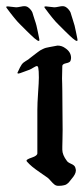

<svg xmlns="http://www.w3.org/2000/svg" viewBox="-46 -603 273 623"><path d="M130.1 -579.3Q135.3 -579.3 144 -581.2Q152.8 -583 156.5 -583Q163.8 -583 168.9 -579.3Q174.1 -575.7 177.7 -570.9Q181.4 -566.2 182.9 -562.5Q184.3 -558.8 186.5 -550.8Q188.7 -542.7 190.2 -539.1Q193.8 -528.8 196 -520Q198.2 -511.2 200.4 -499.9Q202.6 -488.5 204.8 -478.3Q205.6 -476.1 205.6 -473.1Q205.6 -470.2 203.4 -470.2Q199.7 -470.2 189.8 -478.6Q179.9 -487.1 162.4 -504.6Q144.8 -522.2 142.6 -524.4Q127.9 -538.3 99.4 -577.1L97.9 -580.1Q97.9 -582.3 103 -582.3Q106 -582.3 116.2 -580.8Q126.5 -579.3 130.1 -579.3ZM6.3 -579.3Q11.5 -579.3 20.3 -581.2Q29.1 -583 32.7 -583Q40 -583 45.2 -579.3Q50.3 -575.7 54 -570.9Q57.6 -566.2 59.1 -562.5Q60.5 -558.8 62.7 -550.8Q64.9 -542.7 66.4 -539.1Q70.1 -528.8 72.3 -520Q74.5 -511.2 76.7 -499.9Q78.9 -488.5 81.1 -478.3Q81.8 -476.1 81.8 -473.1Q81.8 -470.2 79.6 -470.2Q75.9 -470.2 66 -478.6Q56.2 -487.1 38.6 -504.6Q21 -522.2 18.8 -524.4Q4.2 -538.3 -24.4 -577.1L-25.9 -580.1Q-25.9 -582.3 -20.8 -582.3Q-17.8 -582.3 -7.6 -580.8Q2.7 -579.3 6.3 -579.3ZM143.6 0Q135.7 0 130.4 -4.4Q125 -8.8 119.1 -15.6Q113.3 -22.5 108.4 -26.4Q101.6 -31.2 84.5 -43Q67.4 -54.7 58.1 -62.5Q48.8 -70.3 42 -78.1Q40 -80.1 40 -82Q40 -85.9 57.6 -91.8Q75.2 -97.7 75.2 -105.5V-198.2V-246.1Q75.2 -267.6 77.6 -302.2Q80.1 -336.9 80.1 -351.6Q80.1 -374 78.1 -383.8Q76.2 -388.7 74.2 -388.7Q70.3 -388.7 60.1 -382.3Q49.8 -376 44.9 -375Q41 -374 28.8 -369.1Q16.6 -364.3 13.7 -364.3Q10.7 -364.3 10.7 -366.2Q10.7 -368.2 11.7 -369.1Q19.5 -386.7 24.4 -393.6Q29.3 -400.4 38.1 -405.3Q46.9 -410.2 50.8 -414.1Q53.7 -416 59.6 -420.9Q65.4 -425.8 68.4 -427.7Q71.3 -429.7 76.2 -433.6Q81.1 -437.5 84.5 -439.5Q87.9 -441.4 92.8 -443.8Q97.7 -446.3 103 -447.8Q108.4 -449.2 114.3 -450.2Q138.7 -455.1 140.6 -455.1Q154.3 -455.1 165 -447.3Q184.6 -434.6 184.6 -415Q184.6 -411.1 182.6 -405.3Q180.7 -400.4 168.9 -397.9Q157.2 -395.5 156.2 -389.6Q155.3 -370.1 155.3 -348.6Q155.3 -340.8 155.8 -330.6Q156.2 -320.3 156.2 -308.6Q156.2 -283.2 156.7 -241.7Q157.2 -200.2 157.2 -181.6Q157.2 -164.1 156.7 -149.4Q156.2 -134.8 156.2 -127Q156.2 -119.1 156.2 -117.2Q156.2 -100.6 170.9 -81.1Q173.8 -76.2 185.1 -71.3Q196.3 -66.4 198.2 -59.6Q200.2 -53.7 200.2 -49.8Q200.2 -38.1 185.5 -21.5Q184.6 -20.5 181.2 -16.1Q177.7 -11.7 176.8 -10.7Q175.8 -9.8 172.9 -7.3Q169.9 -4.9 168 -3.9Q166 -2.9 162.1 -2Q158.2 -1 153.8 -0.5Q149.4 0 143.6 0Z"/></svg>

Font: Isabella
Style: Medium
Weight: 500
Designer: John Stracke
Version: Version 001.202